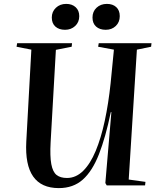

<svg xmlns="http://www.w3.org/2000/svg" viewBox="-20 -952 817 986"><path d="M641 -30 727 -18 725 0H528L521 -12L552 -376H549Q522 -246 488 -159.5Q454 -73 405 -29.5Q356 14 282 14Q102 14 115 -225L141 -697L65 -712L68 -730H350L348 -712L267 -696L240 -222Q236 -149 243.5 -109Q251 -69 270.5 -53.5Q290 -38 324 -38Q370 -38 407 -74.5Q444 -111 471.5 -177Q499 -243 518 -331.5Q537 -420 548 -524L565 -697L484 -712L487 -730H758L756 -712L683 -697ZM455 -862Q455 -893 476 -912.5Q497 -932 529 -932Q559 -932 577 -915.5Q595 -899 595 -869Q595 -838 574.5 -818.5Q554 -799 523 -799Q492 -799 473.5 -815.5Q455 -832 455 -862ZM246 -862Q246 -892 267 -912Q288 -932 320 -932Q350 -932 368.5 -915Q387 -898 387 -869Q387 -838 366 -818.5Q345 -799 314 -799Q283 -799 264.5 -815.5Q246 -832 246 -862Z"/></svg>

Font: Literata 72pt SemiBold
Style: Italic
Weight: 600
Italic angle: -2°
Designer: Latin by Veronika Burian and Jose Scaglione. Greek by Irene Vlachou. Cyrillic by Vera Evstafieva
Foundry: TypeTogether
Version: Version 3.002